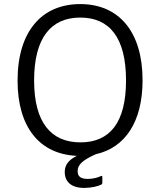

<svg xmlns="http://www.w3.org/2000/svg" viewBox="-20 -753 784 940"><path d="M449 2C593 -30 678 -157 678 -360C678 -599 561 -733 373 -733C184 -733 66 -599 66 -358C66 -129 175 2 356 10C312 32 297 58 297 89C297 136 328 167 392 167C427 167 460 159 475 151C480 149 481 146 481 141V115C481 108 479 106 472 110C461 115 438 123 410 123C374 123 360 110 360 85C360 52 387 30 449 2ZM147 -359C147 -568 230 -667 373 -667C516 -667 597 -569 597 -359C597 -152 517 -56 374 -56C230 -56 147 -153 147 -359Z"/></svg>

Font: United Sans Light
Style: Regular
Weight: 300
Designer: Pablo Impallari, Rodrigo Fuenzalida (Modified by Dan O. Williams)
Version: Version 1.000;PS 001.000;hotconv 1.0.88;makeotf.lib2.5.64775